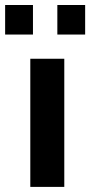

<svg xmlns="http://www.w3.org/2000/svg" viewBox="-44 -732 353 752"><path d="M74.7 0V-501.9H207.8V0ZM180.6 -596.7V-712.4H289.5V-596.7ZM-23.9 -596.7V-712.4H85.1V-596.7Z"/></svg>

Font: Cairo
Style: Regular
Weight: 400
Designer: Mohamed Gaber, Accademia di Belle Arti di Urbino
Foundry: Kief Type Foundry, Accademia di Belle Arti di Urbino
Version: Version 3.120